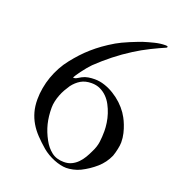

<svg xmlns="http://www.w3.org/2000/svg" viewBox="-127 -790 806 890"><g transform="rotate(20 275.5 -345.0)"><path d="M276.9 -408.7Q245.6 -408.7 223.9 -395.8Q202.1 -382.8 185.5 -360.8Q176.8 -348.1 168.5 -333.5Q160.2 -318.8 154.1 -303Q147.9 -287.1 144.3 -270.5Q140.6 -253.9 140.6 -238.3Q140.6 -195.8 149.4 -160.2Q158.2 -124.5 177.7 -88.9Q193.4 -59.6 217.8 -40.3Q242.2 -21 279.3 -21Q300.8 -21 317.4 -29.1Q334 -37.1 346.9 -50.3Q359.9 -63.5 369.6 -79.8Q379.4 -96.2 387.2 -113.3Q400.9 -140.1 404.3 -165.3Q407.7 -190.4 407.7 -219.7Q407.7 -238.3 404.5 -259.8Q401.4 -281.2 394.5 -302.2Q387.7 -323.2 377.4 -342.5Q367.2 -361.8 352.5 -376.5Q337.9 -391.1 319.1 -399.9Q300.3 -408.7 276.9 -408.7ZM65.4 -252.4Q65.4 -280.8 70.6 -309.6Q75.7 -338.4 85.4 -365.7Q95.2 -393.1 109.1 -418.7Q123 -444.3 140.6 -466.3Q158.7 -489.3 177.2 -509.3Q195.8 -529.3 216.6 -547.6Q237.3 -565.9 261.5 -583.3Q285.6 -600.6 315.4 -618.2Q325.2 -624 342 -632.1Q358.9 -640.1 376.5 -647.5Q394 -654.8 409.2 -660.6Q424.3 -666.5 431.2 -668.9Q459 -677.7 486.1 -684.3Q513.2 -690.9 537.6 -690.9Q539.1 -690.9 544.2 -690.4Q549.3 -689.9 549.3 -686.5Q549.3 -683.1 545.4 -681.6Q531.7 -675.8 514.2 -667.7Q496.6 -659.7 477.5 -650.1Q458.5 -640.6 439.7 -630.1Q420.9 -619.6 404.3 -608.9Q362.3 -582.5 323.5 -551.8Q284.7 -521 249.5 -487.3Q241.2 -479 230.2 -465.8Q219.2 -452.6 209.5 -439.5Q199.7 -426.3 193.1 -415.8Q186.5 -405.3 186.5 -402.8Q197.3 -402.8 205.8 -408.2Q214.4 -413.6 222.7 -418Q237.3 -425.8 252.9 -428.2Q268.6 -430.7 284.2 -430.7Q308.6 -430.7 333 -422.6Q357.4 -414.6 380.1 -400.6Q402.8 -386.7 422.1 -368.7Q441.4 -350.6 455.6 -330.1Q460.4 -323.2 467.8 -310.1Q475.1 -296.9 481.9 -279.5Q488.8 -262.2 493.9 -241Q499 -219.7 499 -196.8Q499 -189.9 497.8 -181.4Q496.6 -172.9 494.6 -163.3Q492.7 -153.8 490 -144.3Q487.3 -134.8 484.4 -126.5Q467.8 -88.9 436.8 -61.5Q405.8 -34.2 367.7 -15.1Q350.6 -6.8 331.8 -2.9Q313 1 298.8 1Q285.6 1 269.8 -2.7Q253.9 -6.3 237.5 -12.9Q221.2 -19.5 205.8 -28.6Q190.4 -37.6 177.7 -48.3Q150.9 -71.3 129.9 -93.5Q108.9 -115.7 94.7 -139.9Q80.6 -164.1 73 -191.4Q65.4 -218.8 65.4 -252.4Z"/></g></svg>

Font: IM FELL French Canon
Style: Italic
Weight: 400
Italic angle: -17°
Designer: Igino Marini
Foundry: Igino Marini
Version: 3.00